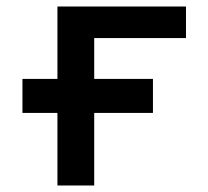

<svg xmlns="http://www.w3.org/2000/svg" viewBox="-20 -570 640 590"><path d="M156.5 -223H49V-327.5H156.5V-550H551.5V-453H269.5V-327.5H450V-223H269.5V0H156.5Z"/></svg>

Font: JuliaMono ExtraBold
Style: Regular
Weight: 800
Monospace: yes
Designer: cormullion
Foundry: corm
Version: Version 0.055; ttfautohint (v1.8.4)